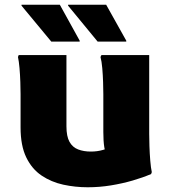

<svg xmlns="http://www.w3.org/2000/svg" viewBox="-20 -780 723 812"><path d="M351 12Q298 12 247.5 1Q197 -10 156 -37.5Q115 -65 91 -114.5Q67 -164 67 -241V-382Q67 -402 66 -432.5Q65 -463 62.5 -492Q60 -521 56 -539L59 -547H261V-246Q261 -203 274 -180Q287 -157 310.5 -148Q334 -139 364 -139Q392 -139 415.5 -146Q439 -153 458 -159L431 -117Q425 -133 421 -158Q417 -183 417 -222V-382Q417 -402 416 -432.5Q415 -463 412.5 -492Q410 -521 405 -539L409 -547H611V-213Q611 -193 612 -162Q613 -131 615.5 -100.5Q618 -70 622 -52L619 -44Q584 -29 541 -16.5Q498 -4 449.5 4Q401 12 351 12ZM197 -604 71 -756V-760H233L317 -608V-604ZM393 -604 268 -756V-760H429L514 -608V-604Z"/></svg>

Font: Kufam ExtraBold
Style: Regular
Weight: 800
Designer: Wael Morcos, Artur Schmal
Foundry: Original Type
Version: Version 1.300; ttfautohint (v1.8.3)